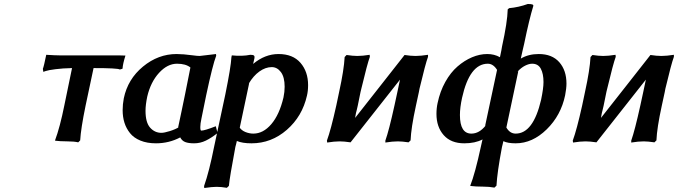

<svg xmlns="http://www.w3.org/2000/svg" viewBox="-20 -712 3414 967"><path d="M304.2 -182.1Q332 -318.8 342.8 -369.1Q295.9 -368.2 259.8 -363.5Q223.6 -358.9 210.9 -354.5L198.2 -350.1L195.8 -365.2Q201.2 -378.4 212.9 -436Q258.3 -433.1 279.8 -433.1H540Q594.7 -433.1 611.8 -432.1Q598.6 -390.6 597.2 -366.2Q596.7 -365.7 593.5 -364.7Q590.3 -363.8 587.2 -363Q584 -362.3 584 -361.8Q574.2 -369.1 451.2 -369.1Q418.5 -211.9 411.1 -180.2Q387.2 -64 383.8 -4.9L374 4.9Q353 0 319.8 0Q299.8 0 284.2 -1Q268.6 -2 262.7 -2.9L256.8 -3.9Q282.2 -71.8 304.2 -182.1Z M869.6 -439.9Q901.4 -439.9 952.6 -433.1Q972.7 -430.2 985.8 -430.2Q989.7 -430.2 1027.8 -435.1Q1029.3 -435.1 1046.6 -437.3Q1064 -439.5 1067.9 -439.9L1068.8 -431.2Q1051.3 -386.2 1018.6 -232.9Q1014.2 -210.4 1005.9 -170.7Q997.6 -130.9 994.6 -115.2Q988.8 -88.4 988.8 -71.8Q988.8 -54.2 993.7 -54.2Q1010.7 -54.2 1066.9 -76.2L1075.7 -42Q1044.9 -17.6 1016.8 -3.9Q988.8 9.8 957.5 9.8Q929.2 9.8 912.8 3.4Q896.5 -2.9 887.7 -20Q831.1 9.8 765.6 9.8Q720.7 9.8 687.3 -3.9Q653.8 -17.6 634.8 -41.5Q615.7 -65.4 606.7 -94.2Q597.7 -123 597.7 -157.2Q597.7 -186.5 603.5 -216.8Q623.5 -313.5 700.2 -376.7Q776.9 -439.9 869.6 -439.9ZM871.6 -391.1Q823.2 -391.1 781 -345Q738.8 -298.8 721.7 -226.1Q712.9 -184.1 712.9 -153.8Q712.9 -95.2 736.1 -69.1Q759.3 -43 793 -43Q807.1 -43 835.4 -51.8Q863.8 -60.5 883.8 -73.2L877 -69.8Q882.8 -97.2 894.5 -152.3Q906.2 -207.5 911.6 -234.9L939 -372.1Q915.5 -391.1 871.6 -391.1Z M1234.9 -293 1187.5 -68.8 1185.5 -71.8Q1195.3 -55.7 1215.3 -47.4Q1235.4 -39.1 1255.9 -39.1Q1305.7 -39.1 1346.4 -86.7Q1387.2 -134.3 1407.7 -221.2Q1413.6 -249.5 1413.6 -274.9Q1413.6 -323.7 1394.8 -348.9Q1376 -374 1348.6 -374Q1317.4 -374 1286.6 -352.1Q1255.9 -330.1 1232.9 -291ZM1382.8 -439.9Q1455.1 -439.9 1493.4 -395.5Q1531.7 -351.1 1531.7 -283.2Q1531.7 -253.9 1525.9 -230Q1502.4 -126 1424.6 -58.1Q1346.7 9.8 1246.6 9.8Q1200.7 9.8 1172.9 -2Q1171.9 3.4 1169.2 13.9Q1166.5 24.4 1165.5 27.8Q1136.7 180.7 1132.8 224.1L1122.6 233.9Q1094.2 229 1070.8 229Q1047.9 229 1008.8 234.9L1007.8 225.1Q1033.7 151.9 1058.6 25.9L1114.7 -235.8Q1143.1 -375.5 1145.5 -423.8Q1145.5 -424.3 1146.5 -428.5Q1147.5 -432.6 1147.5 -433.1Q1199.7 -427.7 1240.7 -436Q1254.4 -436 1258.8 -432.4Q1263.2 -428.7 1261.7 -419.9Q1260.7 -415 1258.3 -405Q1255.9 -395 1254.9 -390.1Q1314.5 -439.9 1382.8 -439.9Z M1688.5 -251Q1712.4 -360.4 1715.8 -424.8L1725.6 -435.1Q1757.3 -430.2 1779.8 -430.2Q1805.7 -430.2 1841.8 -436L1842.8 -425.8Q1830.1 -392.1 1799.8 -265.1Q1799.3 -262.7 1797.9 -257.1Q1796.4 -251.5 1795.9 -249L1781.7 -179.2Q1778.8 -166 1776.4 -156.5Q1773.9 -147 1773.2 -144.3Q1772.5 -141.6 1771.5 -135.7Q1770.5 -129.9 1768.6 -118.2Q1813 -174.3 1897 -281.5Q1981 -388.7 2017.6 -435.1Q2049.3 -430.2 2072.8 -430.2Q2098.6 -430.2 2135.7 -436V-425.8Q2123 -392.1 2092.8 -265.1Q2092.8 -263.7 2089.8 -249L2074.7 -179.2Q2050.3 -67.4 2047.9 -4.9L2037.6 4.9Q2004.4 0 1983.9 0Q1957 0 1920.9 5.9V-3.9Q1939 -54.7 1966.8 -181.2L1981.9 -251Q1993.7 -303.7 1994.6 -311Q1954.1 -258.8 1871.1 -154.3Q1788.1 -49.8 1745.6 4.9Q1712.4 0 1690.9 0Q1664.1 0 1627.9 5.9L1626.5 -3.9Q1646.5 -58.1 1673.8 -181.2Z M2434.1 -439.9Q2469.7 -439.9 2498 -423.8Q2506.8 -464.8 2508.3 -477.1Q2535.6 -601.1 2537.1 -665L2544.4 -670.9Q2592.3 -675.3 2638.2 -691.9Q2654.3 -691.9 2660.6 -689.7Q2667 -687.5 2666 -682.1Q2645.5 -615.2 2620.1 -492.2Q2616.7 -476.6 2611.6 -455.6Q2606.4 -434.6 2603 -417Q2641.6 -439.9 2693.4 -439.9Q2760.7 -439.9 2796.9 -398.7Q2833 -357.4 2833 -291Q2833 -267.1 2826.2 -231.9Q2805.2 -130.9 2733.4 -60.5Q2661.6 9.8 2577.1 9.8Q2537.1 9.8 2515.1 -1Q2514.2 4.4 2511.7 14.4Q2509.3 24.4 2508.3 27.8Q2483.9 156.7 2480.5 223.1L2470.2 232.9Q2443.8 228 2414.1 228Q2394.5 228 2378.2 227.1Q2361.8 226.1 2355 225.1L2348.1 224.1Q2372.6 162.6 2402.3 24.9Q2403.8 17.1 2406 8.3Q2408.2 -0.5 2410.2 -9.8Q2373 9.8 2318.4 9.8Q2251 9.8 2214.6 -31.5Q2178.2 -72.8 2178.2 -138.2Q2178.2 -168 2184.1 -193.8Q2196.3 -252 2222.9 -299.6Q2249.5 -347.2 2284.2 -377.2Q2318.8 -407.2 2357.4 -423.6Q2396 -439.9 2434.1 -439.9ZM2660.2 -391.1Q2644 -391.1 2624.3 -381.1Q2604.5 -371.1 2586.4 -351.1L2590.3 -353Q2532.2 -80.1 2530.3 -69.8Q2547.9 -39.1 2577.1 -39.1Q2665.5 -39.1 2705.1 -209Q2717.3 -267.1 2717.3 -298.8Q2717.3 -340.3 2703.9 -365.7Q2690.4 -391.1 2660.2 -391.1ZM2354 -39.1Q2394 -39.1 2426.3 -80.1L2423.3 -78.1L2483.4 -359.9L2485.4 -356.9Q2465.3 -391.1 2437 -391.1Q2345.2 -391.1 2307.1 -219.2Q2296.4 -169.9 2296.4 -132.8Q2296.4 -39.1 2354 -39.1Z M2926.8 -251Q2950.7 -360.4 2954.1 -424.8L2963.9 -435.1Q2995.6 -430.2 3018.1 -430.2Q3043.9 -430.2 3080.1 -436L3081.1 -425.8Q3068.4 -392.1 3038.1 -265.1Q3037.6 -262.7 3036.1 -257.1Q3034.7 -251.5 3034.2 -249L3020 -179.2Q3017.1 -166 3014.6 -156.5Q3012.2 -147 3011.5 -144.3Q3010.7 -141.6 3009.8 -135.7Q3008.8 -129.9 3006.8 -118.2Q3051.3 -174.3 3135.3 -281.5Q3219.2 -388.7 3255.9 -435.1Q3287.6 -430.2 3311 -430.2Q3336.9 -430.2 3374 -436V-425.8Q3361.3 -392.1 3331.1 -265.1Q3331.1 -263.7 3328.1 -249L3313 -179.2Q3288.6 -67.4 3286.1 -4.9L3275.9 4.9Q3242.7 0 3222.2 0Q3195.3 0 3159.2 5.9V-3.9Q3177.2 -54.7 3205.1 -181.2L3220.2 -251Q3231.9 -303.7 3232.9 -311Q3192.4 -258.8 3109.4 -154.3Q3026.4 -49.8 2983.9 4.9Q2950.7 0 2929.2 0Q2902.3 0 2866.2 5.9L2864.7 -3.9Q2884.8 -58.1 2912.1 -181.2Z"/></svg>

Font: Linear Smooth
Style: Bold Italic
Weight: 700
Designer: Philipp H. Poll, Flanker
Foundry: Philipp H. Poll, reworked by Flanker
Version: Version 1.061 | FøM Fix